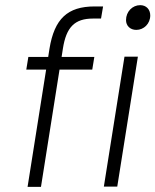

<svg xmlns="http://www.w3.org/2000/svg" viewBox="-20 -725 603 745"><path d="M524 -705C494 -705 469 -680 469 -647C469 -625 485 -609 509 -609C538 -609 563 -633 563 -665C563 -689 547 -705 524 -705ZM172 -536 167 -504H90L82 -455H159L87 0H139L211 -455H338L346 -504H219L224 -536C237 -620 270 -653 341 -653H372L380 -700H347C242 -700 191 -652 172 -536ZM383 -1H435L515 -505H463Z"/></svg>

Font: Arthouse Owned Light
Style: Italic
Weight: 300
Italic angle: -10°
Designer: Jeremy Tribby
Foundry: Tribby Type
Version: Version 1.000;PS 001.000;hotconv 1.0.88;makeotf.lib2.5.64775